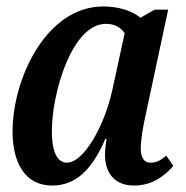

<svg xmlns="http://www.w3.org/2000/svg" viewBox="-20 -566 576 596"><path d="M142 10C217 10 267 -42 307 -135H311C307 -112 306 -98 306 -85C306 -30 335 10 396 10C453 10 491 -20 518 -51L496 -83C478 -67 464 -61 447 -61C427 -61 417 -77 417 -105C417 -131 423 -168 431 -204L502 -536H460L416 -511C390 -532 349 -546 301 -546C123 -546 19 -321 19 -158C19 -60 58 10 142 10ZM188 -61C161 -61 141 -88 141 -159C141 -277 203 -492 309 -492C329 -492 351 -486 367 -463L329 -288C305 -176 240 -61 188 -61Z"/></svg>

Font: Noto Serif Condensed SemiBold
Style: Italic
Weight: 600
Width: 3
Italic angle: -12°
Designer: Monotype Design Team
Foundry: Monotype Imaging Inc.
Version: Version 2.014